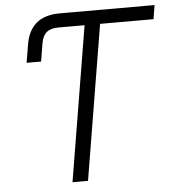

<svg xmlns="http://www.w3.org/2000/svg" viewBox="-52 -776 749 825"><g transform="rotate(-5 322.5 -364.0)"><path d="M75.7 -528.3 88.9 -606.9Q98.6 -666.5 135.3 -697Q171.9 -727.5 234.9 -727.5H285.2L274.9 -667.5H225.6Q191.4 -667.5 173.8 -652.6Q156.2 -637.7 150.9 -605.5L138.2 -528.3ZM274.9 -667.5 285.2 -727.5H645L635.3 -667.5H404.8L294.4 0H227.5L337.9 -667.5Z"/></g></svg>

Font: Inter 28pt Light
Style: Italic
Weight: 300
Italic angle: -9.3988°
Designer: Rasmus Andersson
Foundry: rsms
Version: Version 4.001;git-66647c0bb